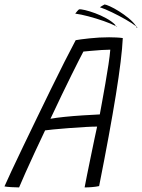

<svg xmlns="http://www.w3.org/2000/svg" viewBox="-48 -832 636 860"><path d="M37.5 7.5Q22 7.5 2 6.2Q-18 5 -28 3Q-18 -20 3.5 -66Q25 -112 54 -172.5Q83 -233 115.5 -300Q148 -367 180.2 -433Q212.5 -499 241.2 -555.8Q270 -612.5 291 -652Q309 -655.5 352.8 -660.2Q396.5 -665 440.5 -665Q455.5 -665 472 -664.2Q488.5 -663.5 502 -661.5Q498 -574 471 -407Q444 -240 396 1.5Q382.5 4.5 364.5 6Q346.5 7.5 331 7.5Q334 -10.5 341.8 -47.8Q349.5 -85 358.2 -128.2Q367 -171.5 375 -209.2Q383 -247 387 -265Q367 -265 331.5 -263Q296 -261 257.8 -258Q219.5 -255 190.5 -252.2Q161.5 -249.5 154 -248Q130.5 -199 107.8 -149.8Q85 -100.5 66.5 -59.2Q48 -18 37.5 7.5ZM178 -300Q202 -304.5 241 -308.5Q280 -312.5 322.2 -315.2Q364.5 -318 399 -319.5Q402.5 -338 409.2 -375.2Q416 -412.5 423.8 -457Q431.5 -501.5 437.8 -542.5Q444 -583.5 446 -609.5Q432.5 -609.5 407.5 -608Q382.5 -606.5 359 -604.2Q335.5 -602 325.5 -601Q313 -578 273 -497.5Q233 -417 178 -300ZM568 -709.5Q563.5 -707 562.8 -710.2Q562 -713.5 562 -714Q544 -728 514.2 -745Q484.5 -762 453.2 -777Q422 -792 399.5 -799.5Q405 -803 410.5 -806.5Q416 -810 420.5 -812Q427 -811.5 444.8 -803.5Q462.5 -795.5 485 -781.5Q507.5 -767.5 528.5 -750.2Q549.5 -733 562 -714.5V-714Q565 -711.5 568 -709.5ZM477 -711.5Q472.5 -711 470 -715.5Q450 -726 416.5 -737.8Q383 -749.5 348 -758.8Q313 -768 289 -771Q292 -775 297 -781Q302 -787 306 -790Q313 -791.5 333 -786.8Q353 -782 378.2 -772.8Q403.5 -763.5 427.8 -750.2Q452 -737 467.5 -721.5Q468 -721 468.5 -719.2Q469 -717.5 470 -715.5Q473.5 -713.5 477 -711.5Z"/></svg>

Font: Grandstander ExtraLight
Style: Italic
Weight: 200
Italic angle: -15°
Designer: Tyler Finck
Foundry: Etcetera Type Co
Version: Version 1.200; ttfautohint (v1.8.3)